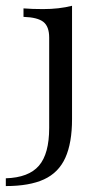

<svg xmlns="http://www.w3.org/2000/svg" viewBox="-61 -444 346 657"><path d="M-41.1 192.7V166.1Q37.1 163.7 72.2 123Q107.3 82.3 107.3 -6.5V-315.3Q107.3 -353.2 87.5 -369Q67.7 -384.7 19.4 -386.3V-415.3Q49.2 -412.9 86.3 -412.9Q141.1 -412.9 185.5 -424.2V-36.3Q185.5 45.2 162.5 96Q139.5 146.8 89.5 169.8Q39.5 192.7 -41.1 192.7Z"/></svg>

Font: Playfair
Style: Regular
Weight: 400
Designer: Claus Eggers Sørensen
Foundry: Claus Eggers Sørensen
Version: Version 2.001;gftools[0.9.30]